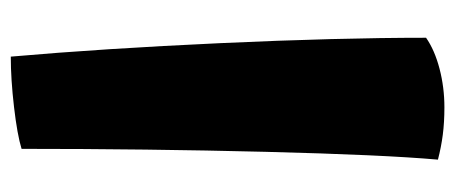

<svg xmlns="http://www.w3.org/2000/svg" viewBox="-264 -518 844 356"><g transform="rotate(90 158.0 -340.0)"><path d="M256 42Q230 50 178.5 56Q127 62 85 62Q70 -109 60 -326.5Q50 -544 50 -708Q73 -724 107.5 -733Q142 -742 179 -742Q207 -742 230 -739Q253 -736 276 -730Q267 -629 261.5 -410Q256 -191 256 42Z"/></g></svg>

Font: Atma
Style: Bold
Weight: 700
Designer: Gregori Vincens, Jeremie Hornus, Riccardo Olocco, Yoann Minet.
Foundry: black foundry
Version: Version 1.102;PS 1.100;hotconv 1.0.86;makeotf.lib2.5.63406